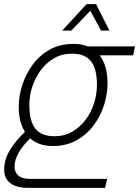

<svg xmlns="http://www.w3.org/2000/svg" viewBox="-40 -753 669 923"><path d="M95 150Q39 150 9.5 127.5Q-20 105 -20 62Q-20 14 8 -32Q36 -78 80 -119Q50 -166 50 -240Q50 -291 67 -344Q84 -397 117 -442Q150 -487 199 -514.5Q248 -542 314 -542Q352 -542 382 -530H609L600 -487H439Q477 -438 477 -353Q477 -302 460.5 -249Q444 -196 410.5 -151Q377 -106 328 -78.5Q279 -51 214 -51Q146 -51 105 -88Q69 -53 49.5 -18.5Q30 16 30 49Q30 75 48 91Q66 107 106 107H475L465 150ZM222 -98Q270 -98 307.5 -120Q345 -142 372 -178Q399 -214 412.5 -257.5Q426 -301 426 -345Q426 -423 397 -459Q368 -495 306 -495Q258 -495 220 -473Q182 -451 155.5 -415Q129 -379 115 -335.5Q101 -292 101 -249Q101 -170 130.5 -134Q160 -98 222 -98ZM259 -606 376 -733H422L486 -606H446L394 -701L303 -606Z"/></svg>

Font: Geist Mono ExtraLight
Style: Italic
Weight: 200
Italic angle: -12°
Monospace: yes
Designer: Basement.studio, Andrés Briganti, Mateo Zaragoza
Foundry: Basement.studio, Vercel, Andrés Briganti, Guido Ferreyra, Mateo Zaragoza
Version: Version 1.500; ttfautohint (v1.8.4.7-5d5b)